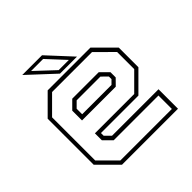

<svg xmlns="http://www.w3.org/2000/svg" viewBox="-180 -837 986 986"><g transform="rotate(-45 313.0 -344.0)"><path d="M468.5 -540 571.5 -437V-294.5L468.5 -191.5H196.5V-172L227 -141.5H564.5V0H158L55 -103V-437L158 -540ZM409.5 -420.5 452 -378V-340L418.5 -306H173.5V-377L217 -420.5ZM458 -518H168L76 -426V-113L167.5 -21.5H541.5V-119H216.5L173.5 -162V-212.5H459L549.5 -303V-427ZM399.5 -398.5H227L196.5 -368V-328H409.5L430.5 -349V-368ZM387 -556H263.5L121.5 -688H265ZM345.5 -573.5 255.5 -670.5H168L271.5 -573.5Z"/></g></svg>

Font: Tourney Thin ExtraLight
Style: Regular
Weight: 250
Version: Version 1.015